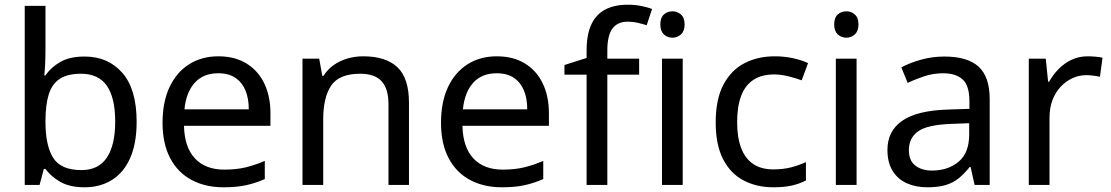

<svg xmlns="http://www.w3.org/2000/svg" viewBox="-20 -785 4715 815"><path d="M173 -575Q173 -541 171.5 -511.5Q170 -482 168 -465H173Q196 -499 236 -522Q276 -545 339 -545Q439 -545 499.5 -475.5Q560 -406 560 -268Q560 -176 532.5 -114Q505 -52 455 -21Q405 10 339 10Q276 10 236 -13Q196 -36 173 -68H166L148 0H85V-760H173ZM324 -472Q267 -472 234 -450.5Q201 -429 187 -384.5Q173 -340 173 -271V-267Q173 -168 205.5 -115.5Q238 -63 326 -63Q398 -63 433.5 -116Q469 -169 469 -269Q469 -370 433.5 -421Q398 -472 324 -472Z M907 -546Q976 -546 1025.5 -516Q1075 -486 1101.5 -431.5Q1128 -377 1128 -304V-251H761Q763 -160 807.5 -112.5Q852 -65 932 -65Q983 -65 1022.5 -74.5Q1062 -84 1104 -102V-25Q1063 -7 1023 1.5Q983 10 928 10Q852 10 793.5 -21Q735 -52 702.5 -113.5Q670 -175 670 -264Q670 -352 699.5 -415Q729 -478 782.5 -512Q836 -546 907 -546ZM906 -474Q843 -474 806.5 -433.5Q770 -393 763 -321H1036Q1036 -367 1022 -401Q1008 -435 979.5 -454.5Q951 -474 906 -474Z M1522 -546Q1618 -546 1667 -499.5Q1716 -453 1716 -349V0H1629V-343Q1629 -408 1600 -440Q1571 -472 1509 -472Q1420 -472 1386 -422Q1352 -372 1352 -278V0H1264V-536H1335L1348 -463H1353Q1371 -491 1397.5 -509.5Q1424 -528 1456 -537Q1488 -546 1522 -546Z M2089 -546Q2158 -546 2207.5 -516Q2257 -486 2283.5 -431.5Q2310 -377 2310 -304V-251H1943Q1945 -160 1989.5 -112.5Q2034 -65 2114 -65Q2165 -65 2204.5 -74.5Q2244 -84 2286 -102V-25Q2245 -7 2205 1.5Q2165 10 2110 10Q2034 10 1975.5 -21Q1917 -52 1884.5 -113.5Q1852 -175 1852 -264Q1852 -352 1881.5 -415Q1911 -478 1964.5 -512Q2018 -546 2089 -546ZM2088 -474Q2025 -474 1988.5 -433.5Q1952 -393 1945 -321H2218Q2218 -367 2204 -401Q2190 -435 2161.5 -454.5Q2133 -474 2088 -474Z M2693 -468H2558V0H2470V-468H2376V-509L2470 -539V-570Q2470 -639 2490.5 -682Q2511 -725 2550 -745Q2589 -765 2644 -765Q2676 -765 2702.5 -759.5Q2729 -754 2748 -747L2725 -678Q2709 -683 2688 -688Q2667 -693 2645 -693Q2601 -693 2579.5 -663.5Q2558 -634 2558 -571V-536H2693Z M2878 -536V0H2790V-536ZM2835 -737Q2855 -737 2870.5 -723.5Q2886 -710 2886 -681Q2886 -653 2870.5 -639Q2855 -625 2835 -625Q2813 -625 2798 -639Q2783 -653 2783 -681Q2783 -710 2798 -723.5Q2813 -737 2835 -737Z M3263 10Q3192 10 3136.5 -19Q3081 -48 3049.5 -109Q3018 -170 3018 -265Q3018 -364 3051 -426Q3084 -488 3140.5 -517Q3197 -546 3269 -546Q3310 -546 3348 -537.5Q3386 -529 3410 -517L3383 -444Q3359 -453 3327 -461Q3295 -469 3267 -469Q3213 -469 3178 -446Q3143 -423 3126 -378Q3109 -333 3109 -266Q3109 -202 3126 -157Q3143 -112 3177 -89Q3211 -66 3262 -66Q3306 -66 3339.5 -75Q3373 -84 3401 -97V-19Q3374 -5 3341.5 2.5Q3309 10 3263 10Z M3616 -536V0H3528V-536ZM3573 -737Q3593 -737 3608.5 -723.5Q3624 -710 3624 -681Q3624 -653 3608.5 -639Q3593 -625 3573 -625Q3551 -625 3536 -639Q3521 -653 3521 -681Q3521 -710 3536 -723.5Q3551 -737 3573 -737Z M3989 -545Q4087 -545 4134 -502Q4181 -459 4181 -365V0H4117L4100 -76H4096Q4073 -47 4048.5 -27.5Q4024 -8 3992.5 1Q3961 10 3916 10Q3868 10 3829.5 -7Q3791 -24 3769 -59.5Q3747 -95 3747 -149Q3747 -229 3810 -272.5Q3873 -316 4004 -320L4095 -323V-355Q4095 -422 4066 -448Q4037 -474 3984 -474Q3942 -474 3904 -461.5Q3866 -449 3833 -433L3806 -499Q3841 -518 3889 -531.5Q3937 -545 3989 -545ZM4015 -259Q3915 -255 3876.5 -227Q3838 -199 3838 -148Q3838 -103 3865.5 -82Q3893 -61 3936 -61Q4004 -61 4049 -98.5Q4094 -136 4094 -214V-262Z M4597 -546Q4612 -546 4629.5 -544.5Q4647 -543 4660 -540L4649 -459Q4636 -462 4620.5 -464Q4605 -466 4591 -466Q4560 -466 4532 -453Q4504 -440 4482 -416.5Q4460 -393 4447.5 -360Q4435 -327 4435 -286V0H4347V-536H4419L4429 -438H4433Q4450 -468 4474 -492.5Q4498 -517 4529 -531.5Q4560 -546 4597 -546Z"/></svg>

Font: Noto Sans Telugu
Style: Regular
Weight: 400
Designer: Jelle Bosma - Monotype Design Team
Foundry: Monotype Imaging Inc.
Version: Version 2.003